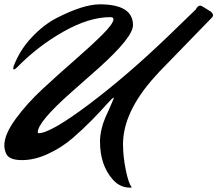

<svg xmlns="http://www.w3.org/2000/svg" viewBox="-73 -709 1002 885"><path d="M494 -44Q494 12 507 75.5Q520 139 534 153Q534 156 527 156Q481 156 448 120Q388 53 388 -56Q388 -108 412 -166Q418 -179 431.5 -209Q445 -239 452 -257Q452 -258 450 -258Q445 -258 419 -228.5Q393 -199 352 -157Q311 -115 262 -72.5Q213 -30 150 -0.5Q87 29 29 29Q-27 29 -42 4Q-53 -15 -53 -39Q-53 -89 -1.5 -160Q50 -231 124 -299.5Q198 -368 271.5 -432Q345 -496 397 -547.5Q449 -599 450 -620Q450 -630 435 -630Q338 -630 220 -563.5Q102 -497 5 -398Q-4 -389 -9 -389Q-12 -389 -12 -394L-10 -404Q18 -478 73 -536.5Q128 -595 188 -626Q311 -689 387 -689Q540 -689 540 -593Q540 -538 386 -399Q321 -341 256 -284Q101 -147 101 -99Q101 -95 105 -95Q160 -95 337.5 -228.5Q515 -362 706 -546L829 -665Q838 -683 850 -683Q855 -683 868 -674.5Q881 -666 886.5 -663Q892 -660 898 -656Q909 -646 909 -639Q909 -632 899 -623L663 -380L643 -358Q494 -194 494 -44Z"/></svg>

Font: Mr Dafoe
Style: Regular
Weight: 400
Designer: Alejandro Paul
Foundry: Alejandro Paul
Version: Version 1.000